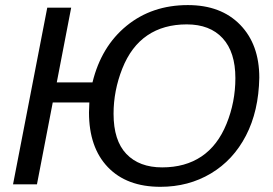

<svg xmlns="http://www.w3.org/2000/svg" viewBox="-20 -718 1062 748"><path d="M711.9 -698.2Q840.8 -698.2 915.5 -621.6Q990.2 -544.9 990.2 -415.5Q987.8 -285.2 938.2 -189.7Q888.7 -94.2 801.5 -42.2Q714.4 9.8 605 9.8Q473.6 9.8 400.1 -66.9Q326.7 -143.6 326.7 -279.8L328.1 -318.8H185.5L124 0H30.8L164.1 -688H257.3L201.2 -397H340.3Q374.5 -537.1 473.4 -617.7Q572.3 -698.2 711.9 -698.2ZM707.5 -623Q617.2 -623 554 -580.1Q490.7 -537.1 456.5 -450.9Q422.4 -364.7 422.4 -274.9Q422.4 -170.4 472.4 -118.2Q522.5 -65.9 611.8 -65.9Q701.7 -65.9 764.9 -108.4Q828.1 -150.9 862.5 -235.6Q897 -320.3 897 -413.6Q897 -515.1 847.4 -569.1Q797.9 -623 707.5 -623Z"/></svg>

Font: Liberation Sans
Style: Italic
Weight: 400
Italic angle: -12°
Designer: Steve Matteson
Foundry: Ascender Corporation
Version: Version 2.1.5